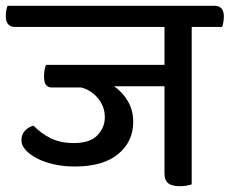

<svg xmlns="http://www.w3.org/2000/svg" viewBox="-51 -632 793 663"><path d="M611 -539V5Q603 7 593.5 9Q584 11 571 11Q542 11 529.5 0.5Q517 -10 517 -33V-334H343Q371 -315 390 -283.5Q409 -252 409 -211Q409 -143 357 -100Q305 -57 207 -57Q169 -57 135.5 -64.5Q102 -72 77 -85Q52 -98 37.5 -114Q23 -130 23 -148Q23 -168 35.5 -181Q48 -194 65 -198Q92 -170 125.5 -154Q159 -138 204 -138Q260 -138 285.5 -165Q311 -192 311 -227Q311 -264 287.5 -292.5Q264 -321 229 -330H127Q101 -330 101 -367Q101 -391 108 -408H517V-539H1Q-31 -539 -31 -577Q-31 -585 -29.5 -594.5Q-28 -604 -25 -612H690Q722 -612 722 -575Q722 -567 720.5 -557Q719 -547 716 -539Z"/></svg>

Font: Baloo 2 Medium
Style: Regular
Weight: 500
Designer: Sarang Kulkarni and Ek Type
Foundry: Ek Type
Version: Version 1.640;hotconv 1.0.111;makeotfexe 2.5.65597; ttfautoh